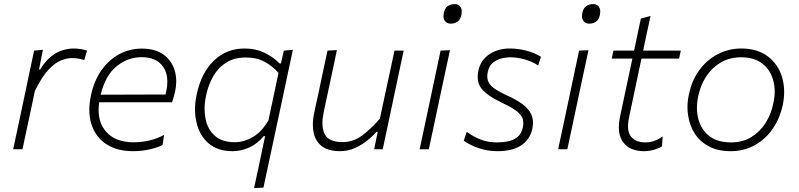

<svg xmlns="http://www.w3.org/2000/svg" viewBox="-20 -748 4005 962"><path d="M46 0Q58 -57 69 -107.5Q80 -158.5 93 -220.5L103.5 -270Q113 -315.5 125.2 -373.5Q137.5 -431.5 151 -494.5L195 -498.5L175.5 -400H181.5Q208 -443.5 237.2 -466Q266.5 -488.5 295.2 -496.8Q324 -505 348.5 -505Q366.5 -505 384.8 -502Q403 -499 416 -494.5L402 -447Q383.5 -453 368.5 -455Q353.5 -457 339.5 -457Q316 -457 286.2 -445.5Q256.5 -434 223 -398.8Q189.5 -363.5 154.5 -291.5L139.5 -219.5Q126.5 -159 115.5 -107.5Q104 -55.5 92.5 0Z M646 9.5Q566 9.5 512.5 -25.8Q459 -61 438.5 -124.5Q427.5 -158 427.5 -197.5Q427.5 -232 436 -271Q451 -342.5 487.5 -394.8Q524 -447 576.2 -475.8Q628.5 -504.5 690.5 -504.5Q757.5 -504.5 798.8 -474.8Q840 -445 855 -396Q863 -369.5 863 -340Q863 -315 857 -287.5Q854.5 -275.5 850 -261Q845.5 -246.5 842 -235.5H477Q474 -215.5 474 -197.5Q474 -132 510.5 -89.5Q556.5 -35 650.5 -35Q689.5 -35 729.8 -44.5Q770 -54 802 -72.5L795 -22.5Q777.5 -11 735 -0.8Q692.5 9.5 646 9.5ZM689.5 -461.5Q620.5 -461.5 564.2 -416Q508 -370.5 484.5 -273.5L809 -274.5Q811.5 -284.5 813.5 -293.5Q818.5 -317.5 818.5 -339Q818.5 -384 796 -415.5Q762.5 -461.5 689.5 -461.5Z M1253 194.5Q1265 138.5 1276.5 85.5Q1287.5 32.5 1300 -27L1308.5 -66H1301.5Q1268.5 -26.5 1227.8 -8.5Q1187 9.5 1145.5 9.5Q1070 9.5 1024.5 -30.2Q979 -70 964.5 -135Q957 -166 957 -200Q957 -236 965.5 -274.5Q988 -382.5 1051.2 -443.8Q1114.5 -505 1205.5 -505Q1262 -505 1307.2 -482.5Q1352.5 -460 1381 -430H1387.5L1402 -494.5L1447.5 -498.5Q1435 -440.5 1423.5 -386.5Q1412 -332 1399 -271L1347 -28Q1334 32 1323 84Q1312 136 1300 192ZM1156.5 -35.5Q1202.5 -35.5 1247 -61.5Q1291.5 -87.5 1325 -145L1375.5 -382.5Q1345 -417.5 1305.2 -438.8Q1265.5 -460 1211.5 -460Q1154.5 -460 1114.2 -435Q1074 -410 1049 -367Q1024 -324 1012.5 -269.5Q1005 -234 1005 -202.5Q1005 -176.5 1010 -152.5Q1020.5 -99 1057 -67.2Q1093.5 -35.5 1156.5 -35.5Z M1683 9.5Q1600.5 9.5 1568 -42Q1547.5 -74 1547.5 -122.5Q1547.5 -150.5 1554.5 -184Q1559 -205.5 1563.2 -225Q1567.5 -244.5 1573.5 -271Q1586.5 -334 1597.8 -386.5Q1609 -439 1621 -494.5L1668 -497Q1656 -441 1645 -388Q1633.5 -334.5 1620.5 -273.5L1602 -187Q1595.5 -156 1595.5 -131Q1595.5 -97.5 1607.5 -75Q1628 -36 1696.5 -36Q1750.5 -36 1796 -70.2Q1841.5 -104.5 1883.5 -154L1909 -273.5Q1922 -333.5 1933.5 -386.5Q1944.5 -439 1956.5 -494.5H2002.5Q1990.5 -439 1979.5 -386Q1968.5 -333 1955 -270.5L1944.5 -220.5Q1931 -159 1920.5 -107.5Q1909.5 -56 1897.5 0H1854.5L1872.5 -87.5H1866.5Q1849.5 -68 1821.8 -45.2Q1794 -22.5 1758.8 -6.5Q1723.5 9.5 1683 9.5Z M2082.5 0Q2094.5 -57 2105.5 -107.5Q2116 -158.5 2129.5 -220.5L2140 -270Q2153.5 -333 2164.5 -386Q2175.5 -439 2187.5 -494.5L2234.5 -496.5Q2222 -439 2211 -387Q2200 -334.5 2186 -270L2175.5 -220.5Q2162.5 -159 2151.5 -107.5Q2140.5 -56 2128.5 0ZM2238 -629.5Q2218.5 -629.5 2208.5 -644Q2202 -653.5 2202 -667.5Q2202 -674.5 2203.5 -682.5Q2208.5 -707.5 2223.5 -717.5Q2238.5 -727.5 2258 -727.5Q2278 -727.5 2287.5 -713Q2293.5 -703 2293.5 -689.5Q2293.5 -682.5 2292 -674Q2287 -650 2272.8 -639.8Q2258.5 -629.5 2238 -629.5Z M2471.5 9.5Q2423 9.5 2378.2 -5.8Q2333.5 -21 2303.5 -43L2318.5 -87.5Q2351 -63.5 2387.8 -49Q2424.5 -34.5 2471.5 -34.5Q2500.5 -34.5 2527.2 -40.2Q2554 -46 2573.2 -62Q2592.5 -78 2599.5 -108.5Q2602 -120.5 2602 -130.5Q2602 -146.5 2596.5 -159Q2587 -179.5 2560.2 -197.5Q2533.5 -215.5 2486.5 -237.5Q2423.5 -267.5 2394 -302Q2373.5 -326 2373.5 -362Q2373.5 -377.5 2377 -395Q2388.5 -447.5 2432 -476.2Q2475.5 -505 2533.5 -505Q2574.5 -505 2616 -494.5Q2657.5 -484 2690.5 -463.5L2676.5 -420Q2645.5 -440.5 2607.5 -450.8Q2569.5 -461 2536 -461Q2518 -461 2494.5 -455.8Q2471 -450.5 2450.8 -434.8Q2430.5 -419 2424 -387.5Q2421.5 -376 2421.5 -365.5Q2421.5 -354 2424.5 -344.5Q2430 -325.5 2452.2 -308.2Q2474.5 -291 2519 -270.5Q2562.5 -251 2594.8 -228.5Q2627 -206 2641.5 -175.5Q2650.5 -156.5 2650.5 -133Q2650.5 -118.5 2647 -102Q2635.5 -49.5 2591.8 -20Q2548 9.5 2471.5 9.5Z M2776.5 0Q2788.5 -57 2799.5 -107.5Q2810 -158.5 2823.5 -220.5L2834 -270Q2847.5 -333 2858.5 -386Q2869.5 -439 2881.5 -494.5L2928.5 -496.5Q2916 -439 2905 -387Q2894 -334.5 2880 -270L2869.5 -220.5Q2856.5 -159 2845.5 -107.5Q2834.5 -56 2822.5 0ZM2932 -629.5Q2912.5 -629.5 2902.5 -644Q2896 -653.5 2896 -667.5Q2896 -674.5 2897.5 -682.5Q2902.5 -707.5 2917.5 -717.5Q2932.5 -727.5 2952 -727.5Q2972 -727.5 2981.5 -713Q2987.5 -703 2987.5 -689.5Q2987.5 -682.5 2986 -674Q2981 -650 2966.8 -639.8Q2952.5 -629.5 2932 -629.5Z M3206.5 9.5Q3135.5 9.5 3102.5 -35.5Q3080.5 -65 3080.5 -110.5Q3080.5 -134.5 3086.5 -162.5Q3105 -250.5 3121 -325Q3137 -399.5 3148.5 -454.5H3045L3053.5 -494.5H3157Q3166 -537 3174 -575Q3182 -613 3191 -655L3239.5 -668L3220.5 -580.5Q3212.5 -542 3202.5 -494.5H3391L3382.5 -454.5H3194L3132.5 -163.5Q3126.5 -136.5 3126.5 -115.5Q3126.5 -83 3141 -64.5Q3164 -34.5 3214 -34.5Q3259 -34.5 3300 -64.5L3297 -15Q3284 -6 3258.8 1.8Q3233.5 9.5 3206.5 9.5Z M3640.5 9.5Q3577.5 9.5 3532.8 -14Q3488 -37.5 3461.8 -77.5Q3435.5 -117.5 3428 -168.5Q3424.5 -189 3424.5 -210.5Q3424.5 -241.5 3431.5 -273.5Q3446.5 -347 3485.5 -398.8Q3524.5 -450.5 3578.8 -477.8Q3633 -505 3693.5 -505Q3775 -505 3827 -465.5Q3879 -426 3898.5 -361.5Q3909 -326 3909 -287Q3909 -255.5 3902 -222Q3887 -153.5 3850.5 -101.2Q3814 -49 3760.2 -19.8Q3706.5 9.5 3640.5 9.5ZM3643 -34.5Q3700.5 -34.5 3743.8 -60.8Q3787 -87 3815.2 -131Q3843.5 -175 3854.5 -229.5Q3861.5 -261 3861.5 -289.5Q3861.5 -319.5 3854 -346Q3839.5 -398.5 3799 -429.8Q3758.5 -461 3693 -461Q3636.5 -461 3592.2 -435.5Q3548 -410 3519 -366Q3490 -322 3478.5 -266.5Q3472 -236.5 3472 -208.5Q3472 -179 3479 -152.5Q3492.5 -99.5 3533 -67Q3573.5 -34.5 3643 -34.5Z"/></svg>

Font: Heraclito ExtraLight
Style: Italic
Weight: 200
Italic angle: -12°
Designer: Kostas Bartsokas (font) & Cristiano Sobral (main changes)
Foundry: Kostas Bartsokas (font) & Cristiano Sobral (main changes)
Version: Version 1.00;July 8, 2020;FontCreator 13.0.0.2655 64-bit